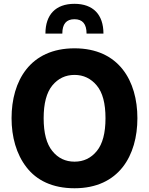

<svg xmlns="http://www.w3.org/2000/svg" viewBox="-20 -980 779 1005"><path d="M306.2 -804.2C306.2 -854.5 327.1 -879.4 369.6 -879.4C412.1 -879.4 433.1 -854.5 433.1 -804.2H521.5C521.5 -903.3 467.8 -960 369.6 -960C271.5 -960 217.8 -903.3 217.8 -804.2ZM370.1 -727.1C137.2 -727.1 40.5 -556.2 40.5 -361.3C40.5 -263.7 65.4 -172.9 118.7 -104.5C171.4 -36.1 254.4 5.4 370.1 5.4C602.5 5.4 699.2 -166 699.2 -361.3C699.2 -556.2 602.5 -727.1 370.1 -727.1ZM370.1 -587.9C417 -587.9 455.6 -569.3 486.3 -532.7C517.1 -496.1 532.2 -439 532.2 -361.3C532.2 -283.7 517.1 -226.6 486.8 -189.5C456.5 -152.3 417.5 -133.8 370.1 -133.8C322.8 -133.8 283.7 -152.3 253.9 -189.5C223.6 -226.6 208.5 -283.7 208.5 -361.3C208.5 -438.5 223.6 -495.6 253.9 -532.7C284.2 -569.3 322.8 -587.9 370.1 -587.9Z"/></svg>

Font: Estedad ExtraBold
Style: Regular
Weight: 800
Designer: Amin Abedi
Version: Version 7.3